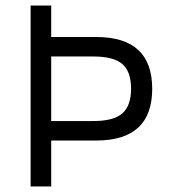

<svg xmlns="http://www.w3.org/2000/svg" viewBox="-20 -670 620 690"><path d="M90 0V-650H164V-537H326Q527 -537 527 -351Q527 -165 326 -165H164V0ZM164 -235H316Q388 -235 419.5 -262.5Q451 -290 451 -351Q451 -413 419.5 -440Q388 -467 316 -467H164Z"/></svg>

Font: Sometype Mono
Style: Regular
Weight: 400
Monospace: yes
Designer: Ryoichi Tsunekawa
Foundry: Dharma Type
Version: Version 1.000; ttfautohint (v1.8.3)